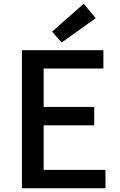

<svg xmlns="http://www.w3.org/2000/svg" viewBox="-20 -1005 640 1025"><path d="M97 0H543V-98H213V-336H483V-434H213V-639H532V-737H97ZM309 -778 491 -908 427 -985 258 -836Z"/></svg>

Font: Noto Sans HK Medium
Style: Regular
Weight: 500
Designer: Ryoko NISHIZUKA 西塚涼子 (kana, bopomofo & ideographs); Paul D. Hunt (Latin, Greek & Cyrillic); Sandoll Communications 산돌커뮤니
Foundry: Adobe
Version: Version 2.002;hotconv 1.0.116;makeotfexe 2.5.65601